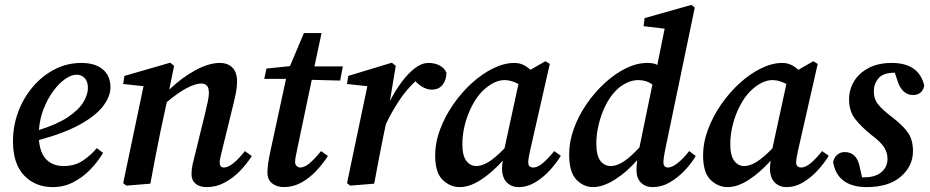

<svg xmlns="http://www.w3.org/2000/svg" viewBox="-20 -750 3797 784"><path d="M293 -445Q271 -445 245.5 -427Q220 -409 197 -377.5Q174 -346 158 -305Q142 -264 139 -219Q215 -243 258.5 -272.5Q302 -302 320.5 -333Q339 -364 339 -391Q339 -417 326 -431Q313 -445 293 -445ZM195 14Q124 14 78.5 -33.5Q33 -81 33 -173Q33 -236 54.5 -293.5Q76 -351 114.5 -396Q153 -441 203.5 -467Q254 -493 312 -493Q369 -493 400 -466.5Q431 -440 431 -393Q431 -357 402 -318Q373 -279 309 -243Q245 -207 139 -178Q144 -123 170.5 -97.5Q197 -72 240 -72Q286 -72 319.5 -95Q353 -118 375 -145L401 -126Q380 -90 349 -58Q318 -26 279.5 -6Q241 14 195 14Z M496 8 483 -2 566 -398 483 -407 488 -440 675 -494 691 -481 671 -384Q721 -432 776.5 -462.5Q832 -493 878 -493Q910 -493 929 -474Q948 -455 948 -417Q948 -395 943.5 -372Q939 -349 933 -325L887 -137Q883 -119 880 -107Q877 -95 877 -87Q877 -66 894 -66Q927 -66 980 -133L1008 -113Q989 -82 960.5 -52.5Q932 -23 897.5 -4.5Q863 14 824 14Q795 14 778.5 0Q762 -14 762 -39Q762 -59 766.5 -79Q771 -99 778 -126L818 -289Q824 -314 828.5 -335.5Q833 -357 833 -370Q833 -392 824.5 -400.5Q816 -409 802 -409Q778 -409 742 -390Q706 -371 661 -333L635 -212Q624 -159 614 -106.5Q604 -54 594 0Z M1139 14Q1111 14 1091.5 -1Q1072 -16 1072 -46Q1072 -77 1084 -132L1148 -428H1059L1068 -470L1164 -480L1221 -615H1293L1264 -479H1380L1369 -421L1253 -424L1193 -138Q1189 -121 1187 -108.5Q1185 -96 1185 -88Q1185 -78 1191.5 -72Q1198 -66 1206 -66Q1223 -66 1243 -82.5Q1263 -99 1291 -133L1319 -113Q1299 -82 1271.5 -52.5Q1244 -23 1210.5 -4.5Q1177 14 1139 14Z M1397 -2 1480 -398 1397 -407 1402 -440 1580 -494 1596 -481 1572 -337Q1594 -380 1620 -415Q1646 -450 1674 -471.5Q1702 -493 1730 -493Q1754 -493 1773.5 -483.5Q1793 -474 1803 -454Q1803 -424 1787.5 -404Q1772 -384 1743 -384Q1710 -384 1676 -418Q1637 -381 1608 -336.5Q1579 -292 1556 -244L1549 -212Q1538 -159 1528 -106.5Q1518 -54 1508 0L1410 8Z M1868 -161Q1868 -115 1884 -93.5Q1900 -72 1925 -72Q1948 -72 1975.5 -89Q2003 -106 2040 -144L2097 -407Q2084 -414 2069.5 -418.5Q2055 -423 2040 -423Q1997 -423 1950 -378Q1927 -355 1908 -319Q1889 -283 1878.5 -242Q1868 -201 1868 -161ZM2097 14Q2069 14 2050 -4.5Q2031 -23 2030 -60Q2030 -78 2033 -94Q1990 -46 1944 -16Q1898 14 1857 14Q1818 14 1787.5 -15.5Q1757 -45 1757 -115Q1757 -168 1777 -221.5Q1797 -275 1831 -324Q1865 -373 1907 -411Q1949 -449 1994 -471Q2039 -493 2080 -493Q2100 -493 2116 -485.5Q2132 -478 2146 -465L2207 -500L2225 -489L2145 -137Q2137 -102 2137 -87Q2137 -66 2158 -66Q2175 -66 2196.5 -84Q2218 -102 2243 -133L2270 -114Q2252 -84 2225 -54.5Q2198 -25 2165.5 -5.5Q2133 14 2097 14Z M2415 -164Q2415 -115 2431.5 -93.5Q2448 -72 2474 -72Q2498 -72 2526 -90Q2554 -108 2591 -148L2644 -405Q2619 -423 2586 -423Q2561 -423 2535.5 -410Q2510 -397 2491 -376Q2469 -353 2451.5 -317Q2434 -281 2424.5 -241Q2415 -201 2415 -164ZM2645 14Q2615 14 2597 -4.5Q2579 -23 2579 -54Q2579 -62 2579.5 -72Q2580 -82 2582 -96Q2539 -47 2490.5 -16.5Q2442 14 2401 14Q2363 14 2333.5 -16.5Q2304 -47 2304 -120Q2304 -171 2323 -224Q2342 -277 2375 -325Q2408 -373 2449.5 -411Q2491 -449 2535.5 -471Q2580 -493 2623 -493Q2634 -493 2644.5 -491.5Q2655 -490 2664 -485L2694 -633L2608 -643L2612 -676L2803 -730L2817 -719L2696 -138Q2689 -104 2689 -87Q2689 -66 2708 -66Q2724 -66 2747 -84Q2770 -102 2794 -133L2821 -113Q2802 -81 2774 -52Q2746 -23 2713.5 -4.5Q2681 14 2645 14Z M2962 -161Q2962 -115 2978 -93.5Q2994 -72 3019 -72Q3042 -72 3069.5 -89Q3097 -106 3134 -144L3191 -407Q3178 -414 3163.5 -418.5Q3149 -423 3134 -423Q3091 -423 3044 -378Q3021 -355 3002 -319Q2983 -283 2972.5 -242Q2962 -201 2962 -161ZM3191 14Q3163 14 3144 -4.5Q3125 -23 3124 -60Q3124 -78 3127 -94Q3084 -46 3038 -16Q2992 14 2951 14Q2912 14 2881.5 -15.5Q2851 -45 2851 -115Q2851 -168 2871 -221.5Q2891 -275 2925 -324Q2959 -373 3001 -411Q3043 -449 3088 -471Q3133 -493 3174 -493Q3194 -493 3210 -485.5Q3226 -478 3240 -465L3301 -500L3319 -489L3239 -137Q3231 -102 3231 -87Q3231 -66 3252 -66Q3269 -66 3290.5 -84Q3312 -102 3337 -133L3364 -114Q3346 -84 3319 -54.5Q3292 -25 3259.5 -5.5Q3227 14 3191 14Z M3519 14Q3458 14 3423.5 -13Q3389 -40 3382 -89Q3386 -107 3398.5 -118Q3411 -129 3429 -129Q3476 -129 3489 -75L3500 -26Q3502 -26 3505 -26Q3508 -26 3510 -26Q3554 -26 3579 -47Q3604 -68 3604 -102Q3604 -126 3590.5 -148Q3577 -170 3537 -200Q3497 -232 3472 -264Q3447 -296 3447 -344Q3447 -385 3468 -419Q3489 -453 3528 -473Q3567 -493 3621 -493Q3733 -493 3754 -400Q3746 -362 3707 -362Q3688 -362 3672 -375Q3656 -388 3646 -416L3634 -453H3632Q3586 -453 3567 -430Q3548 -407 3548 -377Q3548 -346 3566 -323.5Q3584 -301 3625 -270Q3670 -235 3689 -206Q3708 -177 3708 -133Q3708 -72 3658.5 -29Q3609 14 3519 14Z"/></svg>

Font: Source Serif 4 Semibold
Style: Italic
Weight: 600
Italic angle: -12°
Designer: Frank Grießhammer
Foundry: Adobe
Version: Version 4.005;hotconv 1.1.0;makeotfexe 2.6.0